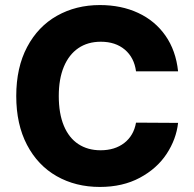

<svg xmlns="http://www.w3.org/2000/svg" viewBox="-20 -737 774 767"><path d="M382.8 -570.3Q330.6 -570.3 293 -544.7Q255.4 -519 235.1 -470.5Q214.8 -421.9 214.8 -353.5Q214.8 -283.2 235.1 -234.6Q255.4 -186 293 -161.4Q330.6 -136.7 381.8 -136.7Q439 -136.7 476.6 -166Q514.2 -195.3 523.4 -247.1L691.4 -246.1Q684.1 -180.7 645.5 -122.1Q606.9 -63.5 538.6 -26.9Q470.2 9.8 378.9 9.8Q282.2 9.8 206.5 -33.2Q130.9 -76.2 87.9 -158.2Q44.9 -240.2 44.9 -353.5Q44.9 -467.3 88.4 -549.3Q131.8 -631.3 207.8 -674.1Q283.7 -716.8 378.9 -716.8Q464.4 -716.8 531.7 -685.5Q599.1 -654.3 640.9 -594.7Q682.6 -535.2 691.4 -452.1H523.4Q516.1 -506.8 478.8 -538.6Q441.4 -570.3 382.8 -570.3Z"/></svg>

Font: Pretendard JP ExtraBold
Style: Regular
Weight: 800
Designer: Base glyphs from Inter by Rasmus Andersson; Hangeul glyphs from Noto Sans CJK(Source Han Sans) by Jang Soo-young and Kan
Foundry: Kil Hyung-jin
Version: Version 1.309